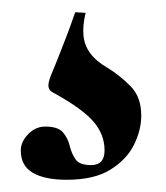

<svg xmlns="http://www.w3.org/2000/svg" viewBox="-20 -19 272 314"><path d="M120 2Q115 23 116.5 39Q118 55 127.5 68Q137 81 156 92Q177 105 194 122.5Q211 140 211 170Q211 194 199 218Q187 242 160.5 258.5Q134 275 89 275Q53 275 33.5 263.5Q14 252 14 227Q14 213 26 200.5Q38 188 54 188Q75 188 83 197.5Q91 207 94 219.5Q97 232 103.5 241.5Q110 251 129 251Q151 251 151 227Q151 201 133 180Q115 159 68 133Q61 130 59.5 124Q58 118 63 105Q73 81 78 68Q83 55 88.5 41Q94 27 103 1Z"/></svg>

Font: Cormorant Infant Light
Style: Bold
Weight: 700
Version: Version 4.001